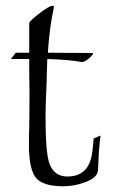

<svg xmlns="http://www.w3.org/2000/svg" viewBox="-20 -644 401 670"><path d="M201 6Q129 6 105 -24Q85 -50 82 -109Q81 -114 81 -122.5Q81 -131 81 -143Q81 -154 81 -168.5Q81 -183 82 -201Q82 -212 82.5 -240.5Q83 -269 83 -317Q83 -334 82.5 -353.5Q82 -373 82 -395V-438H18L35 -460H82V-563Q82 -570 117 -597Q152 -624 164 -624Q168 -624 168 -620V-618Q153 -551 147 -460L303 -459Q305 -459 305 -458Q305 -453 289 -439Q272 -425 262 -428Q241 -432 212 -434.5Q183 -437 145 -438L144 -405Q143 -357 141 -315.5Q139 -274 139 -239Q139 -194 140.5 -159.5Q142 -125 146 -100Q157 -28 216 -28Q246 -28 266 -42Q293 -60 301 -106Q304 -128 307 -161L331 -171Q330 -167 328.5 -153Q327 -139 325 -113L322 -50Q321 -25 277 -8Q258 -1 239 2.5Q220 6 201 6Z"/></svg>

Font: Gideon Roman
Style: Regular
Weight: 400
Designer: Robert E. Leuschke
Foundry: Robert E. Leuschke
Version: Version 2.010